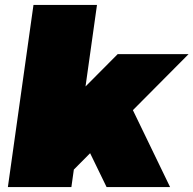

<svg xmlns="http://www.w3.org/2000/svg" viewBox="-20 -760 786 780"><path d="M83 -163 458 -540H746L264 -55ZM116 -740H374L270 0H12ZM309 -214 510 -333 671 0H413Z"/></svg>

Font: Pathway Extreme 28pt Black
Style: Italic
Weight: 900
Italic angle: -8°
Designer: Eduardo Rodriguez Tunni
Foundry: Eduardo Rodriguez Tunni
Version: Version 1.001;gftools[0.9.26]